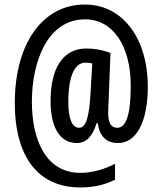

<svg xmlns="http://www.w3.org/2000/svg" viewBox="-20 -741 712 843"><path d="M629 -363C629 -563 525 -721 353 -721C170 -722 45 -553 45 -289C45 -52 148 82 332 82C392 82 439 71 485 48V-22C442 1 386 18 333 18C186 18 120 -119 120 -295C120 -469 188 -656 353 -656C477 -657 554 -537 554 -365C554 -235 533 -180 495 -180C469 -180 455 -199 455 -245C455 -258 456 -281 457 -301L465 -508C431 -522 394 -528 359 -528C258 -528 202 -444 202 -297C202 -180 244 -113 317 -113C358 -113 386 -141 404 -200H409C417 -145 445 -113 498 -113C579 -113 629 -205 629 -363ZM280 -295C280 -406 308 -466 355 -466C366 -466 376 -465 385 -462L378 -341C372 -226 358 -180 327 -180C297 -180 280 -218 280 -295Z"/></svg>

Font: Noto Sans Hebrew ExtraCondensed Medium
Style: Regular
Weight: 500
Width: 2
Designer: Monotype Design Team
Foundry: Monotype Imaging Inc.
Version: Version 2.004